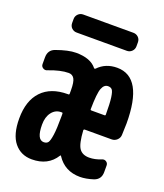

<svg xmlns="http://www.w3.org/2000/svg" viewBox="-134 -799 767 899"><g transform="rotate(20 250.0 -350.0)"><path d="M379.9 -300.8Q384.8 -300.8 384.8 -305.7Q384.8 -361.3 380.9 -389.6Q377 -418 370.1 -426.3Q363.3 -434.6 349.6 -434.6Q330.1 -434.6 320.3 -409.7Q310.5 -384.8 309.6 -305.7Q309.6 -300.8 315.4 -300.8ZM192.4 -224.6V-240.2Q192.4 -245.1 188.5 -245.1H184.6Q156.2 -245.1 138.2 -221.7Q120.1 -198.2 120.1 -160.2Q120.1 -85 155.3 -85Q169.9 -85 176.8 -94.2Q183.6 -103.5 188 -134.3Q192.4 -165 192.4 -224.6ZM360.4 -530.3Q490.2 -530.3 490.2 -299.8Q490.2 -281.2 488.3 -241.2Q487.3 -226.6 476.1 -216.3Q464.8 -206.1 450.2 -206.1H316.4Q311.5 -206.1 310.5 -201.2Q314.5 -134.8 330.1 -112.3Q345.7 -89.8 379.9 -89.8Q408.2 -89.8 439.5 -102.5Q450.2 -107.4 460 -101.1Q469.7 -94.7 469.7 -83V-49.8Q469.7 -13.7 436.5 -2Q399.4 9.8 370.1 9.8Q293.9 9.8 253.9 -51.8Q252.9 -53.7 251.5 -53.7Q250 -53.7 249 -51.8Q210.9 9.8 129.9 9.8Q75.2 9.8 42.5 -30.3Q9.8 -70.3 9.8 -150.4Q9.8 -239.3 55.2 -287.1Q100.6 -335 184.6 -335H188.5Q192.4 -335 192.4 -339.8V-357.4Q192.4 -398.4 183.1 -414.1Q173.8 -429.7 155.3 -429.7Q114.3 -429.7 56.6 -407.2Q45.9 -402.3 35.6 -408.7Q25.4 -415 25.4 -426.8V-460Q25.4 -497.1 57.6 -508.8Q117.2 -530.3 155.3 -530.3Q228.5 -530.3 258.8 -491.2Q261.7 -488.3 265.6 -491.2Q302.7 -530.3 360.4 -530.3ZM125 -710H375Q389.6 -710 399.9 -700.2Q410.2 -690.4 410.2 -674.8V-655.3Q410.2 -640.6 399.9 -630.4Q389.6 -620.1 375 -620.1H125Q110.4 -620.1 100.1 -629.9Q89.8 -639.6 89.8 -655.3V-674.8Q89.8 -689.5 100.1 -699.7Q110.4 -710 125 -710Z"/></g></svg>

Font: Rounded-L Mgen+ 1mn bold
Style: Bold
Weight: 700
Designer: [Source Han Sans]
Ryoko NISHIZUKA  (kana & ideographs); Paul D. Hunt (Latin, Greek & Cyrillic); Wenlong ZHANG  (bopomofo
Version: Version 1.059.20150602